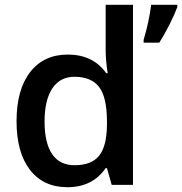

<svg xmlns="http://www.w3.org/2000/svg" viewBox="-20 -780 768 810"><path d="M264.2 9.8Q163.1 9.8 106.4 -63.5Q49.8 -136.7 49.8 -269Q49.8 -401.9 107.2 -475.8Q164.6 -549.8 266.1 -549.8Q372.6 -549.8 428.2 -471.2H434.1Q425.8 -529.3 425.8 -563V-759.8H541V0H451.2L431.2 -70.8H425.8Q370.6 9.8 264.2 9.8ZM294.9 -83Q365.7 -83 397.9 -122.8Q430.2 -162.6 431.2 -252V-268.1Q431.2 -370.1 397.9 -413.1Q364.7 -456.1 293.9 -456.1Q233.4 -456.1 200.7 -407Q168 -357.9 168 -267.1Q168 -177.2 199.7 -130.1Q231.4 -83 294.9 -83ZM585.9 -611.8Q608.9 -689 617.7 -759.8H728V-750Q716.8 -719.7 694.8 -676Q672.9 -632.3 651.9 -600.1H585.9Z"/></svg>

Font: f0_21440          
Style: Regular
Weight: 600
Foundry: Ascender Corporation
Version: Version 1.10